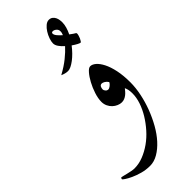

<svg xmlns="http://www.w3.org/2000/svg" viewBox="-331 -642 977 977"><g transform="rotate(-45 158.0 -153.0)"><path d="M331.1 -79.1Q331.1 -40.5 322.3 2.2Q313.5 44.9 297.9 86.2Q282.2 127.4 261 165Q239.7 202.6 214.1 230.7Q188.5 258.8 159.9 275.6Q131.3 292.5 101.6 292.5Q71.8 292.5 44.7 284.9Q17.6 277.3 -2.9 267.8Q-23.4 258.3 -35.9 249.8Q-48.3 241.2 -48.3 239.3Q-48.3 236.3 -46.6 233.2Q-44.9 230 -43 230Q-41 230 -31.5 232.4Q-22 234.9 -9.8 237.8Q2.4 240.7 15.1 243.2Q27.8 245.6 36.1 245.6Q67.9 245.6 99.6 233.2Q131.3 220.7 160.6 200Q189.9 179.2 214.8 151.1Q239.7 123 258.5 92.3Q277.3 61.5 288.1 29.5Q298.8 -2.4 298.8 -32.2Q298.8 -47.9 296.4 -58.6Q293.9 -69.3 290 -78.1Q285.2 -71.8 278.8 -64.5Q272.5 -57.1 264.6 -51Q256.8 -44.9 247.8 -41.3Q238.8 -37.6 228.5 -37.6Q216.3 -37.6 203.4 -43.2Q190.4 -48.8 179.9 -58.6Q169.4 -68.4 162.8 -82.5Q156.2 -96.7 156.2 -112.8Q156.2 -137.7 165.8 -167Q175.3 -196.3 189.2 -221.9Q203.1 -247.6 218 -264.6Q232.9 -281.7 244.1 -281.7Q258.3 -281.7 273.4 -268.8Q288.6 -255.9 301.8 -230.2Q314.9 -204.6 323 -166.5Q331.1 -128.4 331.1 -79.1ZM255.9 -156.2Q249 -167 239.5 -172.6Q230 -178.2 223.6 -178.2Q214.4 -178.2 210 -170.7Q205.6 -163.1 205.6 -152.3Q205.6 -147.5 211.4 -140.1Q217.3 -132.8 226.1 -132.8Q232.9 -132.8 242.4 -140.1Q252 -147.5 255.9 -156.2ZM261.7 -597.7Q274.9 -597.7 283.2 -590.8Q291.5 -584 295.7 -574.7Q299.8 -565.4 301 -555.9Q302.2 -546.4 302.2 -541.5Q302.2 -524.9 297.1 -507.1Q292 -489.3 283.2 -471.7Q292.5 -464.8 300 -459.5Q307.6 -454.1 312.5 -451.7Q314.9 -449.7 314.9 -446.3Q314.9 -441.4 312.7 -433.6Q310.5 -425.8 307.4 -418.7Q304.2 -411.6 300.5 -406.2Q296.9 -400.9 294.9 -400.9Q290.5 -400.9 278.8 -407Q267.1 -413.1 252.4 -423.3Q239.3 -406.2 225.1 -391.8Q210.9 -377.4 196.8 -366.7Q182.6 -356 169.9 -349.9Q157.2 -343.8 147.9 -343.8Q137.7 -343.8 127 -346.7Q116.2 -349.6 107.9 -353.5Q148.4 -375.5 177.7 -399.2Q207 -422.9 226.1 -444.3Q211.9 -457 202.1 -470.9Q192.4 -484.9 192.4 -497.6Q192.4 -510.7 198.5 -528.3Q204.6 -545.9 214.4 -561.3Q224.1 -576.7 236.6 -587.2Q249 -597.7 261.7 -597.7ZM226.1 -534.2Q226.1 -525.4 235.6 -513.9Q245.1 -502.4 257.8 -491.7Q263.7 -504.9 263.2 -514.2Q263.2 -526.9 253.9 -534.7Q244.6 -542.5 235.4 -542.5Q226.1 -542.5 226.1 -534.2Z"/></g></svg>

Font: Kitab
Style: Regular
Weight: 400
Designer: SIL International
Foundry: Khaled Hosny
Version: Version 1.000